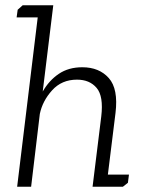

<svg xmlns="http://www.w3.org/2000/svg" viewBox="-20 -708 541 728"><path d="M45 0 123 -642H43L47 -671L66 -688H182L142 -361Q166 -403 203 -428Q240 -453 292 -453Q356 -453 392.5 -412Q429 -371 418 -280L389 -46H469L465 -15L446 0H331L364 -267Q373 -343 346.5 -374.5Q320 -406 272 -406Q214 -406 177.5 -365.5Q141 -325 131 -276L98 0Z"/></svg>

Font: Zilla Slab Light
Style: Italic
Weight: 300
Italic angle: -6°
Designer: Typotheque.com
Foundry: Typotheque type foundry
Version: Version 1.1; 2017; ttfautohint (v1.6)